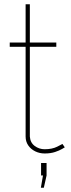

<svg xmlns="http://www.w3.org/2000/svg" viewBox="-20 -720 335 907"><path d="M286 -24Q286 -24 273.5 -16.5Q261 -9 240 -2Q219 5 191 5Q167 5 146.5 -5Q126 -15 113.5 -33Q101 -51 101 -75V-499H26V-519H101V-700H121V-519H246V-499H121V-75Q123 -46 144 -30.5Q165 -15 191 -15Q226 -15 250 -27Q274 -39 275 -40ZM173 167 183 109H174V50H200V109L187 167Z"/></svg>

Font: Raleway Thin Thin
Style: Regular
Weight: 250
Version: Version 4.026